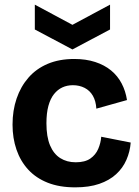

<svg xmlns="http://www.w3.org/2000/svg" viewBox="-20 -793 600 827"><path d="M304 14Q236 14 185.5 -6Q135 -26 101.5 -62.5Q68 -99 51 -148.5Q34 -198 34 -256Q34 -317 51.5 -368.5Q69 -420 102.5 -458.5Q136 -497 185.5 -518Q235 -539 300 -539Q350 -539 390 -526Q430 -513 458.5 -489.5Q487 -466 504 -433.5Q521 -401 527 -362L395 -325Q393 -358 380 -380.5Q367 -403 344.5 -414.5Q322 -426 294 -426Q269 -426 248.5 -416.5Q228 -407 212.5 -387.5Q197 -368 188.5 -337Q180 -306 180 -262Q180 -204 195.5 -167Q211 -130 239.5 -112Q268 -94 306 -94Q346 -94 369 -110Q392 -126 403 -151.5Q414 -177 416 -204L543 -179Q540 -140 524.5 -104.5Q509 -69 480 -42.5Q451 -16 407.5 -1Q364 14 304 14ZM130 -773 292 -686 454 -773V-666L292 -580L130 -666Z"/></svg>

Font: Bricolage Grotesque 18pt
Style: Bold
Weight: 700
Designer: Mathieu Triay
Foundry: Atelier Triay
Version: Version 1.000;gftools[0.9.30]